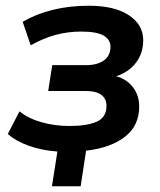

<svg xmlns="http://www.w3.org/2000/svg" viewBox="-20 -519 559 669"><path d="M161 130 180 9Q125 5 80.5 -11Q36 -27 7 -52L48 -131Q79 -106 125 -93Q171 -80 222 -80Q283 -80 317 -95Q351 -110 351 -150Q351 -175 333 -188.5Q315 -202 277 -202H148L162 -292H280Q319 -292 342 -308.5Q365 -325 365 -356Q365 -381 341 -395Q317 -409 263 -409Q217 -409 174 -397.5Q131 -386 87 -361L59 -443Q105 -470 163 -484.5Q221 -499 290 -499Q379 -499 429 -466Q479 -433 479 -379Q479 -341 461.5 -312Q444 -283 414 -266Q384 -249 345 -244L340 -258Q399 -259 432 -227.5Q465 -196 465 -148Q465 -81 415.5 -42.5Q366 -4 280 6L261 130Z"/></svg>

Font: Nunito Sans 12pt ExtraLight
Style: Italic
Weight: 200
Italic angle: -9°
Designer: Vernon Adams
Foundry: Vernon Adams
Version: Version 3.101;gftools[0.9.27]